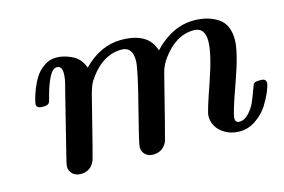

<svg xmlns="http://www.w3.org/2000/svg" viewBox="-68 -599 1113 753"><g transform="rotate(-15 488.0 -222.5)"><path d="M77.1 -298.8Q77.1 -301.8 80.6 -316.4Q84 -331.1 93 -355Q102.1 -378.9 115.5 -400.9Q128.9 -422.9 151.9 -439Q174.8 -455.1 202.1 -455.1Q232.9 -455.1 265.9 -439Q298.8 -422.9 312 -384.8Q380.9 -455.6 465.8 -456.1Q576.7 -456.1 599.1 -377.9Q673.3 -456.1 761.2 -456.1Q818.4 -456.1 858.2 -429.9Q897.9 -403.8 897.9 -341.8Q897.9 -292 856.9 -178Q815.9 -64 815.9 -43.9Q815.9 -25.9 832 -25.9Q853 -25.9 871.1 -45.4Q889.2 -64.9 898.7 -87.4Q908.2 -109.9 916 -131.8Q923.8 -153.8 924.8 -154.8Q929.7 -161.6 945.8 -162.1H956.1Q976.1 -162.1 976.1 -145Q976.1 -136.2 966.6 -112.5Q957 -88.9 939.5 -60.5Q921.9 -32.2 890.9 -10.5Q859.9 11.2 824.2 11.2Q781.2 11.2 750.7 -13.9Q720.2 -39.1 720.2 -79.1Q720.2 -95.2 758.1 -203.6Q795.9 -312 795.9 -363.8Q795.9 -418.9 751 -418.9Q679.2 -418.9 624 -344.2Q603 -315.4 596.2 -286.1Q532.2 -32.2 529.8 -26.9Q512.7 11.2 472.2 11.2Q453.1 11.2 440.7 -0.5Q428.2 -12.2 428.2 -30.8Q428.2 -44.9 465.1 -188Q502 -331.1 502 -362.8Q502 -418.9 458 -418.9Q377.9 -418.9 319.8 -330.1Q310.1 -314.9 300.8 -280.8Q239.7 -36.6 235.8 -27.8Q219.7 11.2 178.2 11.2Q159.2 11.2 146 -0.5Q132.8 -12.2 132.8 -30.8Q132.8 -38.6 140.1 -66.9L203.1 -319.8Q203.1 -321.8 207 -335Q210.9 -348.1 213.4 -362.1Q215.8 -376 215.8 -387.2Q215.8 -418 195.8 -418Q177.7 -418 163.3 -389.4Q148.9 -360.8 139.9 -326.9Q130.9 -293 128.9 -291Q123 -282.2 108.9 -282.2H102.1Q101.6 -282.2 100.6 -282.2Q77.1 -282.2 77.1 -298.8Z"/></g></svg>

Font: CMU Serif
Style: BoldItalic
Weight: 700
Italic angle: -14.04°
Version: Version 0.7.0